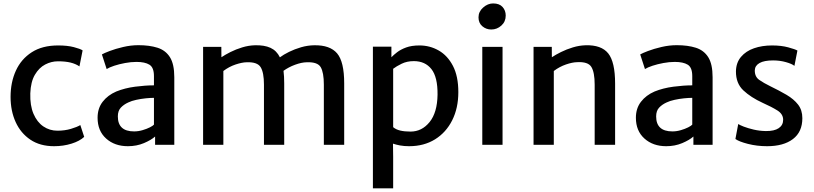

<svg xmlns="http://www.w3.org/2000/svg" viewBox="-20 -822 4623 1090"><path d="M40 -272Q40 -354.5 70 -420.5Q100 -486.5 160 -525.2Q220 -564 310 -564Q362.5 -564 399 -554.5Q435.5 -545 449 -536L431 -445Q410 -459.5 380.5 -466.8Q351 -474 309 -474Q271.5 -474 236.5 -455.8Q201.5 -437.5 178 -397.5Q154.5 -357.5 152 -292Q150 -223 170.2 -175.8Q190.5 -128.5 226.2 -104.2Q262 -80 306 -80Q347.5 -80 382.8 -90.5Q418 -101 436 -112L458 -45Q432.5 -21 386 -6.5Q339.5 8 287 8Q207.5 8 152.5 -29Q97.5 -66 68.8 -129.2Q40 -192.5 40 -272Z M706 8Q631 8 582.5 -35.5Q534 -79 534 -153.5Q534 -207 562.8 -244.2Q591.5 -281.5 640 -302.5Q688 -322 746.8 -329.8Q805.5 -337.5 854 -337.5V-390Q854 -439 828.2 -454.8Q802.5 -470.5 755 -470.5Q723.5 -470.5 690 -464.2Q656.5 -458 628.5 -448.8Q600.5 -439.5 585.5 -430L558.5 -513Q570 -520 602.8 -532.5Q635.5 -545 679.2 -555.2Q723 -565.5 766 -565.5Q828.5 -565.5 874.2 -551Q920 -536.5 944.8 -497.2Q969.5 -458 969.5 -383.5V0H860.5V-47Q838.5 -27 797 -9.5Q755.5 8 706 8ZM649 -161Q649 -76 741.5 -76Q765 -76 789 -83Q813 -90 830.8 -99Q848.5 -108 854 -114.5V-266.5Q834.5 -266.5 807.2 -263.8Q780 -261 753.5 -255.2Q727 -249.5 708.5 -240.5Q683 -229 666 -211Q649 -193 649 -161Z M1133 0V-556H1236.5L1237 -497Q1257.5 -511 1288.2 -526.5Q1319 -542 1355 -553Q1391 -564 1427 -565Q1480.5 -566.5 1515.5 -550.5Q1550.5 -534.5 1569 -496.5Q1589.5 -512 1621 -527.5Q1652.5 -543 1689.5 -553.8Q1726.5 -564.5 1764 -565Q1853.5 -566.5 1893.8 -519Q1934 -471.5 1934 -349V0H1818.5V-341.5Q1818.5 -410 1800.8 -440.5Q1783 -471 1721 -468.5Q1692 -468 1655.2 -454.5Q1618.5 -441 1589.5 -420Q1593.5 -389 1593.5 -348.5V0H1478.5V-341.5Q1478.5 -410 1459.8 -440.5Q1441 -471 1380 -468.5Q1354 -468 1317.2 -455.8Q1280.5 -443.5 1248 -419V0Z M2097 247V-557H2202V-497Q2214.5 -510 2234.5 -525.5Q2254.5 -541 2285.5 -552.5Q2316.5 -564 2361.5 -564Q2420.5 -564 2470.8 -535.2Q2521 -506.5 2551.5 -447.8Q2582 -389 2582 -299Q2582 -208.5 2547.2 -139.2Q2512.5 -70 2449.8 -31Q2387 8 2302.5 8Q2274.5 8 2251.5 3.8Q2228.5 -0.5 2211 -6.5L2212 68V247ZM2212 -100Q2228 -86.5 2252.2 -80.8Q2276.5 -75 2310.5 -75Q2375 -75 2418.8 -129Q2462.5 -183 2464 -284.5Q2465 -384.5 2429.2 -429.8Q2393.5 -475 2329.5 -475Q2290.5 -475 2260.2 -460.2Q2230 -445.5 2212 -431.5Z M2718 0V-556H2833V0ZM2769 -654.5Q2740 -654.5 2718.2 -673Q2696.5 -691.5 2696.5 -723.5Q2696.5 -756 2722.8 -779.2Q2749 -802.5 2779.5 -802.5Q2815 -802.5 2833 -782.5Q2851 -762.5 2851 -733.5Q2851 -699 2826.2 -676.8Q2801.5 -654.5 2769 -654.5Z M3009 0V-556H3112.5L3113 -497Q3133.5 -511 3164.8 -526.5Q3196 -542 3232.2 -553Q3268.5 -564 3304.5 -565Q3394 -567.5 3433 -518.8Q3472 -470 3472 -347.5V0H3356V-341.5Q3356 -411.5 3337.2 -442Q3318.5 -472.5 3256 -469Q3229.5 -468.5 3193 -456Q3156.5 -443.5 3124 -419V0Z M3762 8Q3687 8 3638.5 -35.5Q3590 -79 3590 -153.5Q3590 -207 3618.8 -244.2Q3647.5 -281.5 3696 -302.5Q3744 -322 3802.8 -329.8Q3861.5 -337.5 3910 -337.5V-390Q3910 -439 3884.2 -454.8Q3858.5 -470.5 3811 -470.5Q3779.5 -470.5 3746 -464.2Q3712.5 -458 3684.5 -448.8Q3656.5 -439.5 3641.5 -430L3614.5 -513Q3626 -520 3658.8 -532.5Q3691.5 -545 3735.2 -555.2Q3779 -565.5 3822 -565.5Q3884.5 -565.5 3930.2 -551Q3976 -536.5 4000.8 -497.2Q4025.5 -458 4025.5 -383.5V0H3916.5V-47Q3894.5 -27 3853 -9.5Q3811.5 8 3762 8ZM3705 -161Q3705 -76 3797.5 -76Q3821 -76 3845 -83Q3869 -90 3886.8 -99Q3904.5 -108 3910 -114.5V-266.5Q3890.5 -266.5 3863.2 -263.8Q3836 -261 3809.5 -255.2Q3783 -249.5 3764.5 -240.5Q3739 -229 3722 -211Q3705 -193 3705 -161Z M4155 -33 4171 -118Q4178.5 -112.5 4202.2 -103.2Q4226 -94 4259.2 -86.2Q4292.5 -78.5 4328 -78Q4376 -77.5 4401 -94.5Q4426 -111.5 4426 -142Q4426 -174.5 4393.2 -195Q4360.5 -215.5 4310 -238Q4242.5 -269 4200 -309Q4157.5 -349 4158 -417Q4159 -466.5 4186.8 -499.2Q4214.5 -532 4260.5 -548Q4306.5 -564 4363 -564Q4415.5 -564 4455 -553.2Q4494.5 -542.5 4507 -535L4490 -448Q4476.5 -459.5 4442 -469.2Q4407.5 -479 4369 -479Q4318 -479 4292 -464.2Q4266 -449.5 4265 -423Q4264.5 -386.5 4290.2 -368.5Q4316 -350.5 4352 -333Q4403.5 -308 4445 -283.8Q4486.5 -259.5 4510.8 -228.2Q4535 -197 4535 -151Q4535 -73 4481.5 -32.5Q4428 8 4335 8Q4277.5 8 4226.5 -5Q4175.5 -18 4155 -33Z"/></svg>

Font: Merriweather Sans
Style: Regular
Weight: 400
Designer: Eben Sorkin
Foundry: Eben Sorkin
Version: Version 1.008; ttfautohint (v1.7.19-72a1) -l 8 -r 50 -G 200 